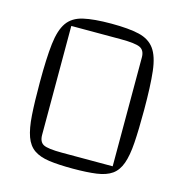

<svg xmlns="http://www.w3.org/2000/svg" viewBox="-99 -732 803 838"><g transform="rotate(15 302.5 -312.5)"><path d="M67 -312Q67 -421 74.5 -486Q82 -551 105.5 -584.5Q129 -618 176.5 -629Q224 -640 303 -640Q382 -640 428.5 -629Q475 -618 499 -585Q523 -552 530.5 -486.5Q538 -421 538 -312Q538 -223 534 -164Q530 -105 517 -69Q504 -33 478.5 -15Q453 3 410 9Q367 15 303 15Q238 15 195.5 9Q153 3 127 -15Q101 -33 88 -69Q75 -105 71 -164Q67 -223 67 -312ZM136 -585V-93Q136 -61 156 -50.5Q176 -40 240 -40H469V-532Q469 -564 447 -574.5Q425 -585 359 -585Z"/></g></svg>

Font: Changa ExtraLight
Style: Regular
Weight: 250
Designer: Eduardo Rodriguez Tunni
Foundry: Eduardo Rodriguez Tunni
Version: Version 3.002; ttfautohint (v1.8.2)